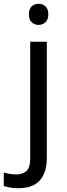

<svg xmlns="http://www.w3.org/2000/svg" viewBox="-75 -808 353 1017"><path d="M22 189Q-3 189 -22 185.5Q-41 182 -55 177V106Q-40 110 -24 113Q-8 116 11 116Q43 116 64 98.5Q85 81 85 32V-587H173V29Q173 79 157 115Q141 151 108 170Q75 189 22 189ZM78 -732Q78 -761 93 -774.5Q108 -788 130 -788Q150 -788 165.5 -774.5Q181 -761 181 -732Q181 -704 165.5 -690Q150 -676 130 -676Q108 -676 93 -690Q78 -704 78 -732Z"/></svg>

Font: Noto Sans Tamil UI
Style: Regular
Weight: 400
Designer: Jelle Bosma - Monotype Design Team
Foundry: Monotype Imaging Inc.
Version: Version 2.004